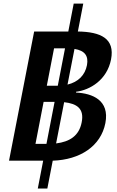

<svg xmlns="http://www.w3.org/2000/svg" viewBox="-20 -908 660 1085"><path d="M31 0H224L193.5 157.5H247.5L278 0C432.5 -5 550 -82 575.5 -212.5C600.5 -342 502 -380.5 409.5 -385L410 -389.5C487.5 -399 584.5 -455 607.5 -572C630.5 -691 549 -728 420 -730L450.5 -887.5H396.5L366 -730H173ZM180.5 -95 226.5 -332.5H288.5L242.5 -95ZM244.5 -423.5 285.5 -635H347.5L306.5 -423.5H302.5ZM297 -97.5 342.5 -330.5C415.5 -322.5 457 -293.5 441.5 -216.5C427 -141 374.5 -107 297 -97.5ZM361.5 -430 401 -631.5C460 -622 481 -591.5 471.5 -540C460.5 -483 422 -444.5 361.5 -430Z"/></svg>

Font: Monaspace Neon SemiBold
Style: Italic
Weight: 600
Italic angle: -11°
Designer: Riley Cran & the Lettermatic Team
Foundry: Lettermatic
Version: Version 1.200 (Monaspace Neon)